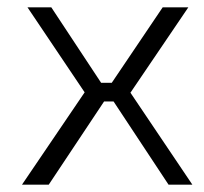

<svg xmlns="http://www.w3.org/2000/svg" viewBox="-20 -504 557 524"><path d="M505 0H440L290 -227H264L113 0H40L211 -252L55 -484H120L256 -278H285L424 -484H494L336 -251Z"/></svg>

Font: Taylor Sans Light
Style: Regular
Weight: 300
Italic angle: -8°
Designer: Natanael Gama
Version: Version 1.001 September 8, 2015